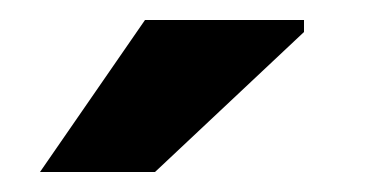

<svg xmlns="http://www.w3.org/2000/svg" viewBox="-20 -747 372 192"><path d="M20 -575 125 -727H284V-715L135 -575Z"/></svg>

Font: Arvo
Style: Bold
Weight: 700
Designer: Anton Koovit (Cyrillic Expansion: Cyreal)
Foundry: Anton Koovit, Yassin Baggar
Version: Version 3.000